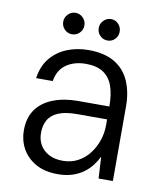

<svg xmlns="http://www.w3.org/2000/svg" viewBox="-79 -744 691 820"><g transform="rotate(10 266.5 -334.0)"><path d="M227 12Q169 12 130 -10.5Q91 -33 71.5 -69Q52 -105 52 -147Q52 -202 77.5 -238Q103 -274 150 -292.5Q197 -311 258 -311H394Q394 -364 381 -400Q368 -436 339.5 -454.5Q311 -473 265 -473Q214 -473 179.5 -449Q145 -425 137 -376H65Q72 -428 100.5 -463Q129 -498 172 -515.5Q215 -533 265 -533Q335 -533 379 -506.5Q423 -480 443.5 -432.5Q464 -385 464 -324V0H402L397 -94Q387 -74 372.5 -55Q358 -36 337.5 -21Q317 -6 289.5 3Q262 12 227 12ZM238 -48Q274 -48 303 -63.5Q332 -79 352 -105Q372 -131 383 -163Q394 -195 394 -229V-255H264Q213 -255 182.5 -242Q152 -229 139 -205Q126 -181 126 -150Q126 -120 139 -97.5Q152 -75 177 -61.5Q202 -48 238 -48ZM183 -587Q164 -587 150.5 -600.5Q137 -614 137 -634Q137 -652 150.5 -666Q164 -680 183 -680Q202 -680 215.5 -666Q229 -652 229 -633Q229 -614 215.5 -600.5Q202 -587 183 -587ZM337 -587Q318 -587 304.5 -600.5Q291 -614 291 -634Q291 -652 304.5 -666Q318 -680 337 -680Q356 -680 369 -666Q382 -652 382 -633Q382 -614 369 -600.5Q356 -587 337 -587Z"/></g></svg>

Font: DM Sans 10pt Light
Style: Regular
Weight: 300
Version: Version 4.004;gftools[0.9.30]